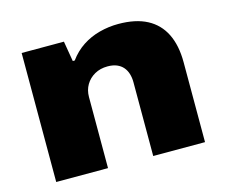

<svg xmlns="http://www.w3.org/2000/svg" viewBox="-82 -650 892 759"><g transform="rotate(-15 364.0 -270.0)"><path d="M60 0V-528H233L247 -445H255Q279 -478 311 -499Q343 -520 381 -530Q419 -540 458 -540Q529 -540 575.5 -515.5Q622 -491 645.5 -443.5Q669 -396 669 -327V0H457V-302Q457 -321 452 -337Q447 -353 437 -364.5Q427 -376 411.5 -382.5Q396 -389 374 -389Q344 -389 321 -376Q298 -363 285 -341Q272 -319 272 -291V0Z"/></g></svg>

Font: Archivo SemiBold SemiExpanded Black
Style: Regular
Weight: 900
Width: 6
Version: Version 2.001